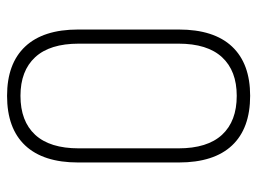

<svg xmlns="http://www.w3.org/2000/svg" viewBox="-110 -592 711 530"><g transform="rotate(90 245.0 -327.5)"><path d="M245 8Q156 8 109 -42Q62 -92 62 -188V-466Q62 -563 109 -613Q156 -663 245 -663Q335 -663 382 -613Q429 -563 429 -466V-188Q429 -92 382 -42Q335 8 245 8ZM245 -29Q315 -29 352.5 -69.5Q390 -110 390 -190V-465Q390 -545 352.5 -585.5Q315 -626 245 -626Q176 -626 138.5 -585.5Q101 -545 101 -465V-190Q101 -110 138.5 -69.5Q176 -29 245 -29Z"/></g></svg>

Font: Sofia Sans Condensed ExtraLight
Style: Regular
Weight: 250
Version: Version 4.100